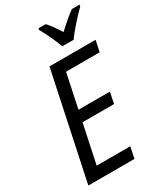

<svg xmlns="http://www.w3.org/2000/svg" viewBox="-228 -1028 959 1118"><g transform="rotate(-30 251.5 -469.0)"><path d="M172 -714H482L466 -639H240L192 -411H403L388 -336H176L121 -76H347L331 0H21ZM226 -927 227 -938H276Q305 -907 343 -846Q407 -906 452 -938H503L502 -927Q471 -897 430.5 -851.5Q390 -806 372 -778H295Q285 -808 264.5 -852Q244 -896 226 -927Z"/></g></svg>

Font: Noto Sans UI Narrow
Style: Italic
Weight: 400
Width: 4
Italic angle: -12°
Designer: Monotype Design Team
Foundry: Monotype Imaging Inc.
Version: Version 1.001